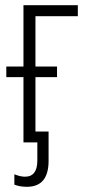

<svg xmlns="http://www.w3.org/2000/svg" viewBox="-20 -551 330 743"><path d="M84 171.9Q57.1 171.9 35.6 163.6V123.5Q59.1 132.8 76.7 132.8Q124.5 132.8 124.5 69.8V0H70.8V-252.4H4.4V-293.5H70.8V-530.8H281.2V-488.3H117.2V-293.5H200.7V-252.4H117.2V-42H168V71.3Q168 171.9 84 171.9Z"/></svg>

Font: Open Sans Condensed Light
Style: Regular
Weight: 300
Width: 3
Designer: Monotype Design Team
Foundry: Monotype Imaging Inc.
Version: Version 3.003; ttfautohint (v1.8.4)